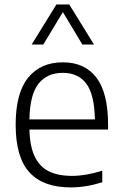

<svg xmlns="http://www.w3.org/2000/svg" viewBox="-20 -828 545 858"><path d="M463 -249H111.5Q113.5 -174 135.2 -128.5Q157 -83 198.2 -62.5Q239.5 -42 302.5 -42Q361.5 -42 437 -65V-13.5Q363.5 9.5 296 9.5Q173.5 9.5 111.8 -57.5Q50 -124.5 50 -271Q50 -411.5 105.5 -480.5Q161 -549.5 261 -549.5Q359 -549.5 411 -481Q463 -412.5 463 -270ZM111.5 -294.5H404Q402 -405.5 365.8 -454Q329.5 -502.5 260.5 -502.5Q190.5 -502.5 152 -453.8Q113.5 -405 111.5 -294.5ZM400 -629H348L261 -774L173.5 -629H121.5L232 -808H289.5Z"/></svg>

Font: Encode Sans Light
Style: Regular
Weight: 300
Designer: Multiple Designers
Foundry: Impallari Type
Version: Version 2.000